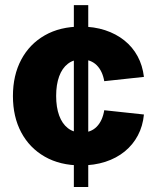

<svg xmlns="http://www.w3.org/2000/svg" viewBox="-20 -748 626 768"><path d="M275.4 0V-727.5H333V0ZM303.7 -86.4Q220.2 -86.4 159.2 -121.3Q98.1 -156.2 64.9 -218.5Q31.7 -280.8 31.7 -363.8Q31.7 -446.8 64.9 -509.3Q98.1 -571.8 159.2 -606.7Q220.2 -641.6 303.7 -641.6Q356.4 -641.6 400.4 -627.2Q444.3 -612.8 477.3 -586.4Q510.3 -560.1 530.3 -523.2Q550.3 -486.3 555.7 -440.4L397 -423.3Q393.6 -443.4 386 -459.5Q378.4 -475.6 366.9 -487.1Q355.5 -498.5 340.1 -504.4Q324.7 -510.3 306.2 -510.3Q273.9 -510.3 251.2 -492.7Q228.5 -475.1 216.6 -442.4Q204.6 -409.7 204.6 -364.3Q204.6 -318.8 216.6 -286.1Q228.5 -253.4 251.2 -235.6Q273.9 -217.8 306.2 -217.8Q324.7 -217.8 340.1 -223.6Q355.5 -229.5 366.9 -241.2Q378.4 -252.9 386 -269.5Q393.6 -286.1 397 -307.1L555.7 -290Q551.3 -243.7 531.5 -206.3Q511.7 -168.9 478.8 -142.1Q445.8 -115.2 401.4 -100.8Q356.9 -86.4 303.7 -86.4Z"/></svg>

Font: Inter 20pt ExtraBold
Style: Regular
Weight: 800
Version: Version 4.001;git-66647c0bb